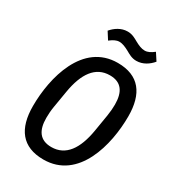

<svg xmlns="http://www.w3.org/2000/svg" viewBox="-216 -1018 1031 1146"><g transform="rotate(30 300.0 -445.0)"><path d="M266.3 12.1C507.1 12.1 577.4 -267.8 577.4 -464.5C577.4 -620 511.4 -709.9 364.3 -709.9C123.9 -709.9 53.3 -430 53.3 -233.7C53.3 -78.1 119.3 12.1 266.3 12.1ZM157.7 -212.7C157.7 -236.2 159.4 -263.5 164.1 -291.2L183.6 -407.3C206 -540.8 261 -622.2 360.4 -622.2C440 -622.2 473 -571.7 473 -485.4C473 -461.6 470.9 -434.7 466.3 -406.6L447.1 -290.5C424.7 -157.3 369.7 -76 270.2 -76C190.7 -76 157.7 -126.4 157.7 -212.7ZM214.5 -845.9 246.4 -795.8C269.9 -813.6 288 -823.9 309.7 -823.9C330.6 -823.9 352.6 -814.3 377.1 -801.1C398.1 -789.4 420.1 -775.2 452.1 -775.2C497.9 -775.2 535.2 -801.8 559.7 -831.3L527.3 -881C504.3 -863.3 486.2 -853.3 464.5 -853.3C443.2 -853.3 421.2 -862.6 396.7 -876.1C375.7 -887.8 353.7 -901.6 321.7 -901.6C276.3 -901.6 239 -875 214.5 -845.9Z"/></g></svg>

Font: Margiela Mono Italic Medium It
Style: Regular
Weight: 500
Designer: Mike Abbink, Paul van der Laan, Pieter van Rosmalen
Foundry: Bold Monday
Version: Version 2.003 2021